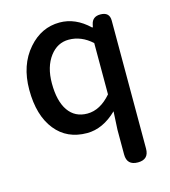

<svg xmlns="http://www.w3.org/2000/svg" viewBox="-116 -657 861 972"><g transform="rotate(-15 315.0 -170.5)"><path d="M487 223Q429 223 429 166V36L434 -59Q360 13 277 13Q172 13 112 -62Q50 -139 50 -274Q50 -404 122 -486Q190 -564 286 -564Q369 -564 439 -497H443L446 -511Q454 -550 496 -550Q544 -550 544 -505V-163V166Q544 223 487 223ZM304 -82Q371 -82 429 -149V-283V-418Q374 -468 308 -468Q249 -468 210 -417Q169 -363 169 -276Q169 -183 204 -132.5Q239 -82 304 -82Z"/></g></svg>

Font: GenSenRounded JP M
Style: Regular
Weight: 500
Version: Version 1.501;PS 1;hotconv 16.6.51;makeotf.lib2.5.65220